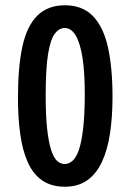

<svg xmlns="http://www.w3.org/2000/svg" viewBox="-20 -693 493 727"><path d="M226 14Q174 14 139.5 -10Q105 -34 85 -79Q65 -124 56.5 -186Q48 -248 48 -323Q48 -440 65 -517.5Q82 -595 121.5 -634Q161 -673 226 -673Q292 -673 331.5 -632.5Q371 -592 388.5 -515Q406 -438 406 -326Q406 -250 396.5 -187.5Q387 -125 366 -80Q345 -35 310.5 -10.5Q276 14 226 14ZM225 -72Q241 -72 255 -84.5Q269 -97 279 -126.5Q289 -156 295 -208Q301 -260 301 -337Q301 -418 292.5 -473.5Q284 -529 267 -558Q250 -587 225 -587Q204 -587 187.5 -565.5Q171 -544 162 -488.5Q153 -433 153 -331Q153 -255 158.5 -205Q164 -155 173.5 -125.5Q183 -96 196 -84Q209 -72 225 -72Z"/></svg>

Font: Bricolage Grotesque Condensed Medium
Style: Regular
Weight: 500
Width: 3
Designer: Mathieu Triay
Foundry: Atelier Triay
Version: Version 1.000;gftools[0.9.30]